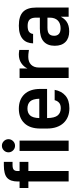

<svg xmlns="http://www.w3.org/2000/svg" viewBox="632 -1394 769 2074"><g transform="rotate(-90 1017.0 -356.5)"><path d="M94 -435H24V-530H94V-551Q94 -628 133 -664Q172 -700 269 -700H306V-606H272Q236 -606 221.5 -593Q207 -580 207 -551V-530H306V-435H207V0H94Z M424 -530H536V0H424ZM480 -579Q451 -579 430 -600Q409 -621 409 -650Q409 -679 430 -700Q451 -721 480 -721Q509 -721 530 -700Q551 -679 551 -650Q551 -621 530 -600Q509 -579 480 -579Z M885 8Q835 8 795 -8Q755 -24 726 -55Q697 -86 681.5 -131Q666 -176 666 -235V-306Q666 -418 723.5 -478Q781 -538 880 -538Q979 -538 1036.5 -478Q1094 -418 1094 -304V-233H779Q780 -151 808 -118Q836 -85 885 -85Q926 -85 946.5 -105Q967 -125 972 -151H1084Q1070 -76 1020.5 -34Q971 8 885 8ZM882 -445Q834 -445 807.5 -416Q781 -387 779 -317H988Q986 -387 959 -416Q932 -445 882 -445Z M1212 -530H1315V-445Q1333 -485 1372.5 -511.5Q1412 -538 1466 -538Q1477 -538 1485.5 -537Q1494 -536 1501 -535Q1509 -534 1515 -533V-429Q1504 -430 1493 -432Q1482 -434 1469 -435Q1456 -436 1440 -436Q1386 -436 1355.5 -405.5Q1325 -375 1325 -321V0H1212Z M1715 6Q1642 6 1601 -34.5Q1560 -75 1560 -150Q1560 -228 1606 -269.5Q1652 -311 1747 -311H1864V-351Q1864 -400 1843 -421.5Q1822 -443 1775 -443Q1728 -443 1709 -426Q1690 -409 1688 -384H1586Q1587 -419 1598.5 -447.5Q1610 -476 1633 -496Q1656 -516 1691.5 -527Q1727 -538 1777 -538Q1880 -538 1926.5 -492.5Q1973 -447 1973 -351V0H1874V-86Q1865 -68 1852 -51.5Q1839 -35 1820.5 -22Q1802 -9 1776 -1.5Q1750 6 1715 6ZM1749 -87Q1803 -87 1833.5 -117.5Q1864 -148 1864 -205V-229H1756Q1707 -229 1687.5 -210.5Q1668 -192 1668 -156Q1668 -124 1688 -105.5Q1708 -87 1749 -87Z"/></g></svg>

Font: Golos UI Medium
Style: Regular
Weight: 500
Designer: A.Korolkova, Vitaly Kuzmin
Foundry: ParaType Ltd
Version: Version 2.000